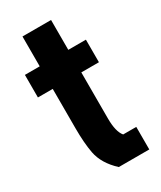

<svg xmlns="http://www.w3.org/2000/svg" viewBox="-169 -712 650 774"><g transform="rotate(-30 156.0 -325.0)"><path d="M73 -223V-406H4V-511H73V-650H206V-511H288V-406H206V-191Q206 -130 227 -105H288V0H146Q93 -49 82 -106Q73 -154 73 -223Z"/></g></svg>

Font: Jockey One
Style: Regular
Weight: 400
Designer: TypeTogether
Foundry: TypeTogether
Version: Version 1.002